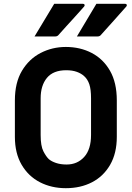

<svg xmlns="http://www.w3.org/2000/svg" viewBox="-20 -966 690 1006"><path d="M264 -946H415Q421 -946 423 -941.5Q425 -937 421 -932Q402 -911 388 -895Q374 -879 360 -864Q346 -849 328.5 -829.5Q311 -810 285 -781Q279 -775 269 -775H161Q188 -821 212.5 -860.5Q237 -900 264 -946ZM485 -946H636Q642 -946 644 -941.5Q646 -937 642 -932Q623 -911 609 -895Q595 -879 581.5 -864Q568 -849 550.5 -829.5Q533 -810 507 -781Q501 -775 491 -775H383Q410 -821 434 -860.5Q458 -900 485 -946ZM325 -720Q400 -720 460.5 -688.5Q521 -657 556.5 -595Q592 -533 592 -440V-249Q592 -163 557 -102.5Q522 -42 462 -11Q402 20 325 20Q250 20 189.5 -11Q129 -42 93.5 -102.5Q58 -163 58 -249V-440Q58 -533 95 -595Q132 -657 193 -688.5Q254 -720 325 -720ZM193 -258Q193 -201 207.5 -173Q222 -145 236 -132Q250 -120 274 -112Q298 -104 329 -104Q385 -104 421 -143.5Q457 -183 457 -259V-451Q457 -498 448 -524.5Q439 -551 421 -567Q406 -581 382.5 -589.5Q359 -598 327 -598Q259 -598 226 -558Q193 -518 193 -451Z"/></svg>

Font: Recursive Sn Lnr St
Style: Bold
Weight: 700
Version: Version 1.079;hotconv 1.0.112;makeotfexe 2.5.65598; ttfautoh